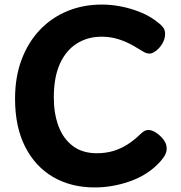

<svg xmlns="http://www.w3.org/2000/svg" viewBox="-20 -800 792 842"><path d="M677 -698Q683 -694 693.5 -682Q704 -670 704 -652Q704 -629 692 -609Q680 -589 664 -577Q648 -565 637 -565Q624 -565 613 -571Q602 -577 594 -582Q561 -603 534 -615Q507 -627 481 -633Q455 -639 425 -639Q365 -639 317.5 -609.5Q270 -580 243 -521Q216 -462 216 -373Q216 -302 236.5 -247Q257 -192 299 -160Q341 -128 405 -128Q443 -128 475.5 -137.5Q508 -147 537.5 -165.5Q567 -184 595 -211Q604 -220 612.5 -225Q621 -230 631 -230Q646 -230 664 -218.5Q682 -207 696.5 -188.5Q711 -170 711 -149Q711 -131 700.5 -114.5Q690 -98 673 -81Q621 -29 546 -3.5Q471 22 396 22Q291 22 212.5 -24Q134 -70 90 -157Q46 -244 46 -367Q46 -462 74.5 -538Q103 -614 154 -668Q205 -722 274.5 -751Q344 -780 427 -780Q468 -780 511.5 -771.5Q555 -763 598 -745.5Q641 -728 677 -698Z"/></svg>

Font: Playpen Sans Arabic
Style: Bold
Weight: 700
Version: Version 2.000